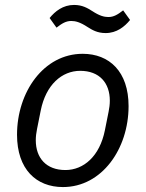

<svg xmlns="http://www.w3.org/2000/svg" viewBox="-20 -746 590 778"><path d="M408 -612C453 -612 485 -638 507 -665L479 -704C457 -687 441 -677 419 -677C402 -677 383 -682 354 -701C335 -713 314 -726 280 -726C235 -726 203 -700 181 -673L209 -634C231 -651 247 -661 269 -661C286 -661 305 -656 334 -637C353 -625 374 -612 408 -612ZM235 12C393 12 501 -143 501 -316C501 -456 423 -528 315 -528C157 -528 49 -373 49 -200C49 -60 127 12 235 12ZM245 -57C167 -57 125 -106 125 -178C125 -193 127 -208 130 -223L145 -298C166 -403 231 -459 305 -459C383 -459 425 -410 425 -338C425 -323 423 -308 420 -293L405 -218C384 -113 319 -57 245 -57Z"/></svg>

Font: LVC Sans
Style: Italic
Weight: 400
Italic angle: -11.31°
Designer: Mike Abbink, Paul van der Laan, Pieter van Rosmalen
Foundry: Bold Monday
Version: Version 3.0